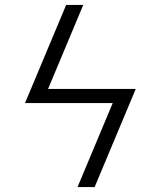

<svg xmlns="http://www.w3.org/2000/svg" viewBox="-20 -755 640 775"><path d="M293 0 435 -339H81L247 -735H316L174 -396H528L362 0Z"/></svg>

Font: Iosevka SS04 Lt Ex Obl
Style: Regular
Weight: 300
Width: 7
Italic angle: -9°
Monospace: yes
Designer: Belleve Invis
Foundry: Belleve Invis
Version: Version 19.0.0; ttfautohint (v1.8.4)